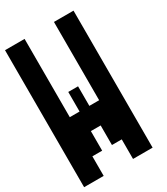

<svg xmlns="http://www.w3.org/2000/svg" viewBox="-213 -1094 925 1062"><g transform="rotate(-30 250.0 -562.5)"><path d="M187.5 -250H125V-125H0V-1000H125V-500H187.5V-625H250V-500H312.5V-1000H437.5V-125H312.5V-250H250V-375H187.5Z"/></g></svg>

Font: Amiga Topaz Unicode Rus
Style: Regular
Weight: 400
Designer: dMG of Trueschool and Divine Stylers
Foundry: dMG of Trueschool and Divine Stylers
Version: Version 1.1